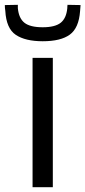

<svg xmlns="http://www.w3.org/2000/svg" viewBox="-72 -776 354 796"><path d="M63 0V-536H147V0ZM105 -605Q33 -605 -6.5 -631.5Q-46 -658 -50 -731Q-51 -737 -51.5 -743Q-52 -749 -52 -755L2 -756Q2 -753 2 -749Q2 -745 2 -742Q6 -700 29.5 -681.5Q53 -663 105 -663Q156 -663 179.5 -681.5Q203 -700 207 -742Q207 -751 208 -756L262 -755Q262 -749 261 -742.5Q260 -736 260 -730Q255 -660 217.5 -632.5Q180 -605 105 -605Z"/></svg>

Font: Georama
Style: Regular
Weight: 400
Designer: Jean-Baptiste Levee
Foundry: Production Type
Version: Version 1.000